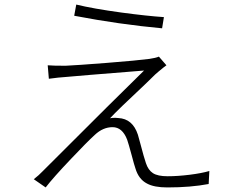

<svg xmlns="http://www.w3.org/2000/svg" viewBox="-20 -794 1040 841"><path d="M305 -725 314 -774Q388 -756 512 -739Q624 -724 698 -719L690 -670Q504 -687 305 -725ZM128 -9Q151 -27 166 -43Q509 -386 611 -485Q557 -481 375 -466Q292 -459 270 -457Q237 -455 194 -449L189 -508Q212 -506 267 -506Q314 -508 447.5 -518.5Q581 -529 634 -536Q662 -540 676 -546L709 -508Q700 -502 675 -481Q663 -471 660 -468Q651 -460 619 -428Q494 -311 462 -276Q470 -278 485 -278Q493 -278 498 -277Q561 -274 584 -204Q587 -193 595 -164Q611 -103 619 -80Q629 -49 650 -35.5Q671 -22 714 -22Q758 -22 810.5 -28.5Q863 -35 897 -45L894 12Q815 27 713 27Q655 27 624 10Q587 -9 573 -57Q568 -71 557 -113Q543 -165 537 -182Q516 -237 473 -237Q431 -237 395 -203Q360 -171 291 -98Q213 -16 180 27Z"/></svg>

Font: Source Han Sans Light
Style: Regular
Weight: 300
Designer: Ryoko NISHIZUKA Ë•øÂ°öÊ∂ºÂ≠ê (kana & ideographs); Paul D. Hunt (Latin, Greek & Cyrillic); Wenlong ZHANG Âº†ÊñáÈæô (bopom
Foundry: Adobe Systems Incorporated
Version: Version 1.004;PS 1.004;hotconv 1.0.82;makeotf.lib2.5.63406; 